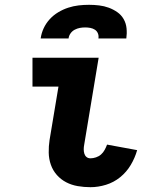

<svg xmlns="http://www.w3.org/2000/svg" viewBox="-20 -770 640 798"><path d="M356 8Q329 8 303 3.5Q277 -1 255 -12.5Q233 -24 216.5 -42.5Q200 -61 191.5 -85Q183 -109 182.5 -135.5Q182 -162 186 -188L223 -410H115V-530H390L330 -169Q328 -159 328 -149.5Q328 -140 330.5 -131.5Q333 -123 339.5 -117.5Q346 -112 356 -112Q367 -112 379 -116Q391 -120 400 -128Q409 -136 415 -147Q421 -158 425 -169L550 -146Q541 -114 523.5 -84.5Q506 -55 479.5 -33.5Q453 -12 420.5 -2Q388 8 356 8ZM149 -610Q152 -632 161.5 -652.5Q171 -673 186.5 -690Q202 -707 222 -719Q242 -731 263.5 -738Q285 -745 306.5 -747.5Q328 -750 350 -750Q371 -750 392 -747.5Q413 -745 432 -738Q451 -731 467.5 -719.5Q484 -708 494 -690.5Q504 -673 506 -652Q508 -631 505 -610H389Q391 -621 387 -631Q383 -641 374.5 -646.5Q366 -652 355.5 -654Q345 -656 334 -656Q323 -656 312 -654Q301 -652 290.5 -646.5Q280 -641 273 -631Q266 -621 265 -610Z"/></svg>

Font: Iosevka Curly Slab HvEx
Style: Italic
Weight: 900
Width: 7
Italic angle: -9°
Monospace: yes
Designer: Belleve Invis
Foundry: Belleve Invis
Version: Version 11.1.0; ttfautohint (v1.8.3)